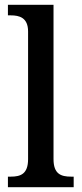

<svg xmlns="http://www.w3.org/2000/svg" viewBox="-20 -780 340 800"><path d="M13 0H287V-44H276C234 -44 203 -55 203 -117V-760H13V-716H25C60 -716 97 -707 97 -649V-117C97 -55 66 -44 25 -44H13Z"/></svg>

Font: Noto Serif Devanagari SemiCondensed Medium
Style: Regular
Weight: 500
Width: 4
Designer: Universal Thirst, Indian Type Foundry and the Monotype Design Team
Foundry: Monotype Imaging Inc.
Version: Version 2.004